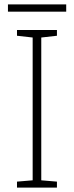

<svg xmlns="http://www.w3.org/2000/svg" viewBox="-20 -850 334 870"><path d="M280 -830H16V-797H280ZM238 0V-27L167 -33V-680L238 -688V-714H57V-688L128 -680V-33L57 -27V0Z"/></svg>

Font: Noto Sans Tamil ExtraLight
Style: Regular
Weight: 200
Designer: Jelle Bosma - Monotype Design Team
Foundry: Monotype Imaging Inc.
Version: Version 2.004